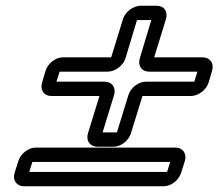

<svg xmlns="http://www.w3.org/2000/svg" viewBox="-20 -666 762 670"><path d="M500 -416H669L658 -381H489C463 -381 436 -360 428 -334L388 -204H338L378 -334C386 -360 371 -381 345 -381H177L188 -416H356C382 -416 410 -437 418 -463L458 -596H508L468 -463C460 -437 474 -416 500 -416ZM139 -419 127 -378C119 -352 133 -331 159 -331H327L287 -201C279 -175 294 -154 320 -154H376C402 -154 429 -175 437 -201L477 -331H646C672 -331 700 -352 708 -378L720 -419C728 -445 713 -466 687 -466H518L559 -599C567 -625 553 -646 527 -646H471C445 -646 417 -625 409 -599L368 -466H200C174 -466 147 -445 139 -419ZM563 -66H82L93 -101H574ZM592 -151H105C79 -151 52 -130 44 -104L31 -63C23 -37 38 -16 64 -16H551C577 -16 604 -37 612 -63L625 -104C633 -130 618 -151 592 -151Z"/></svg>

Font: DIN Rundschrift
Style: MittelKontKu
Weight: 400
Version: Version 1.027